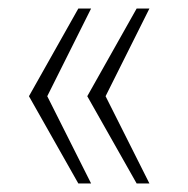

<svg xmlns="http://www.w3.org/2000/svg" viewBox="-20 -530 441 451"><path d="M164 -99 48 -304 164 -510H194L91 -304L194 -99ZM301 -99 185 -304 301 -510H331L228 -304L331 -99Z"/></svg>

Font: Saira Thin SemiCondensed
Style: Regular
Weight: 100
Width: 4
Version: Version 1.101